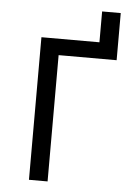

<svg xmlns="http://www.w3.org/2000/svg" viewBox="-59 -940 719 986"><g transform="rotate(5 300.0 -447.0)"><path d="M128 0V-735H427V-894H523V-651H224V0Z"/></g></svg>

Font: Iosevka Aile Medium
Style: Regular
Weight: 500
Designer: Belleve Invis
Foundry: Belleve Invis
Version: Version 27.3.5; ttfautohint (v1.8.4)